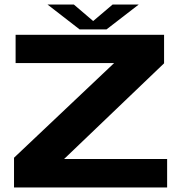

<svg xmlns="http://www.w3.org/2000/svg" viewBox="-20 -829 824 849"><path d="M42 0H719V-126H263.5L705.5 -549V-675H49V-550H484.5L42 -131.5ZM332 -699H451L593.5 -809H478L392 -736L306.5 -809H190Z"/></svg>

Font: Anybody Expanded
Style: Bold
Weight: 700
Width: 7
Designer: Tyler Finck
Foundry: Etcetera Type Company
Version: Version 1.113;gftools[0.9.25]